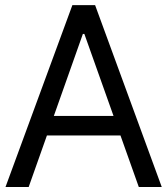

<svg xmlns="http://www.w3.org/2000/svg" viewBox="-20 -748 669 768"><path d="M94.7 0H2L269.5 -727.5H360.4L627 0H535.2L317.4 -612.3H311.5ZM128.9 -284.2H501V-206.1H128.9Z"/></svg>

Font: Inter Tight
Style: Regular
Weight: 400
Designer: Rasmus Andersson
Foundry: rsms
Version: Version 3.002